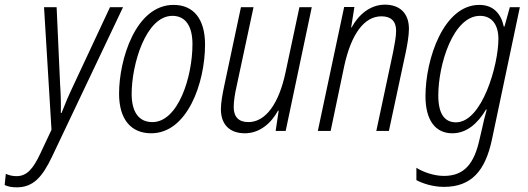

<svg xmlns="http://www.w3.org/2000/svg" viewBox="-124 -562 2265 824"><path d="M-52 242C19 242 58 197 99 111L404 -531H348L189 -191C173 -158 153 -111 140 -77H137C138 -112 137 -159 134 -199L119 -531H65L97 -5L49 97C18 163 -9 194 -53 194C-71 194 -86 190 -99 184L-104 232C-92 238 -75 242 -52 242Z M525 10C680 10 756 -206 756 -371C756 -480 707 -541 621 -541C458 -541 387 -306 387 -160C387 -50 438 10 525 10ZM530 -38C472 -38 441 -81 441 -159C441 -286 502 -494 616 -494C674 -494 702 -447 702 -373C702 -230 640 -38 530 -38Z M927 10C990 10 1040 -33 1069 -87H1072L1059 0H1102L1214 -531H1161L1102 -254C1073 -115 1015 -38 942 -38C901 -38 879 -60 879 -102C879 -128 884 -159 891 -190L964 -531H910L838 -192C831 -159 824 -121 824 -94C824 -26 863 10 927 10Z M1240 0H1295L1353 -277C1383 -416 1439 -492 1513 -492C1554 -492 1576 -471 1576 -430C1576 -403 1569 -370 1563 -338L1491 0H1545L1617 -336C1624 -369 1631 -410 1631 -438C1631 -507 1590 -542 1528 -542C1464 -542 1414 -498 1385 -444H1383L1397 -532H1353Z M1781 240C1898 240 1958 173 1987 38L2107 -531H2064L2041 -448H2038C2027 -501 1995 -541 1933 -541C1780 -541 1702 -309 1702 -149C1702 -47 1744 10 1817 10C1879 10 1926 -32 1962 -92H1965C1957 -64 1949 -31 1945 -11L1934 36C1911 140 1869 193 1781 193C1737 193 1689 175 1663 158V211C1689 225 1733 240 1781 240ZM1833 -37C1783 -37 1757 -75 1757 -152C1757 -286 1821 -494 1936 -494C1986 -494 2015 -457 2015 -395C2015 -283 1945 -37 1833 -37Z"/></svg>

Font: Noto Sans Condensed Light
Style: Italic
Weight: 300
Width: 3
Italic angle: -12°
Designer: Monotype Design Team
Foundry: Monotype Imaging Inc.
Version: Version 2.013